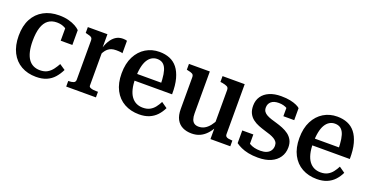

<svg xmlns="http://www.w3.org/2000/svg" viewBox="-28 -1028 2974 1547"><g transform="rotate(20 1458.5 -255.0)"><path d="M292 -51Q330 -51 355.5 -66Q381 -81 399 -105.5Q417 -130 430 -154L479 -121Q460 -82 434 -52.5Q408 -23 370.5 -6.5Q333 10 280 10Q208 10 153 -21Q98 -52 67.5 -111.5Q37 -171 37 -255Q37 -340 68.5 -399Q100 -458 157 -489Q214 -520 289 -520Q335 -520 370.5 -510.5Q406 -501 431 -487Q456 -473 469 -459V-332H369V-456Q380 -455 388.5 -449.5Q397 -444 402 -435Q407 -426 408.5 -415.5Q410 -405 408 -394Q392 -426 361.5 -443Q331 -460 291 -460Q247 -460 217 -437.5Q187 -415 172 -369Q157 -323 157 -254Q157 -202 166 -164Q175 -126 192 -101Q209 -76 234.5 -63.5Q260 -51 292 -51Z M871 -514V-407Q864 -410 855 -411Q846 -412 836 -412.5Q826 -413 816 -413Q793 -413 776 -407.5Q759 -402 745 -390Q731 -378 720 -359.5Q709 -341 698 -315V-377Q710 -419 728.5 -451Q747 -483 773.5 -501Q800 -519 836 -519Q848 -519 857 -517.5Q866 -516 871 -514ZM537 0V-48H538Q565 -48 581.5 -54.5Q598 -61 598 -81V-418Q598 -432 592 -439Q586 -446 574.5 -450Q563 -454 545 -458L537 -460V-510H705V-372L714 -377V-73Q714 -62 725.5 -56.5Q737 -51 752.5 -49.5Q768 -48 780 -48H792V0Z M1038 -252Q1038 -200 1047.5 -162Q1057 -124 1075 -99.5Q1093 -75 1118 -63Q1143 -51 1174 -51Q1209 -51 1233.5 -64Q1258 -77 1275.5 -99.5Q1293 -122 1306 -148L1356 -113Q1339 -77 1313 -49Q1287 -21 1250 -5.5Q1213 10 1164 10Q1092 10 1037 -20.5Q982 -51 951 -110Q920 -169 920 -253Q920 -338 950.5 -397.5Q981 -457 1033 -488.5Q1085 -520 1150 -520Q1199 -520 1238 -504Q1277 -488 1304 -454Q1331 -420 1346 -365.5Q1361 -311 1360 -233H1018V-291H1270L1247 -267Q1246 -323 1240 -360.5Q1234 -398 1222 -419.5Q1210 -441 1192.5 -450.5Q1175 -460 1151 -460Q1126 -460 1105 -447.5Q1084 -435 1069 -410Q1054 -385 1046 -345.5Q1038 -306 1038 -252Z M1583 -510V-151Q1583 -121 1590 -101Q1597 -81 1611.5 -71Q1626 -61 1649 -61Q1676 -61 1699 -73.5Q1722 -86 1742.5 -111.5Q1763 -137 1781 -176L1784 -105Q1763 -68 1738.5 -42.5Q1714 -17 1683.5 -3.5Q1653 10 1614 10Q1570 10 1536.5 -6.5Q1503 -23 1484.5 -57.5Q1466 -92 1466 -146V-418Q1466 -438 1453.5 -445.5Q1441 -453 1413 -458L1404 -460V-510ZM1882 -510V-80Q1882 -68 1889 -61.5Q1896 -55 1909.5 -52.5Q1923 -50 1941 -49H1944V0H1774V-107L1765 -115V-418Q1765 -438 1751 -445.5Q1737 -453 1709 -458L1692 -460V-510Z M2281 -127Q2281 -146 2272 -159Q2263 -172 2247 -181.5Q2231 -191 2210 -198.5Q2189 -206 2164 -213Q2134 -222 2106 -233Q2078 -244 2055 -261.5Q2032 -279 2018.5 -305.5Q2005 -332 2005 -371Q2005 -417 2028 -450.5Q2051 -484 2093 -502Q2135 -520 2192 -520Q2238 -520 2271 -513Q2304 -506 2325.5 -496Q2347 -486 2356 -477V-374H2263V-462Q2275 -462 2282.5 -458.5Q2290 -455 2293.5 -448.5Q2297 -442 2297 -434Q2297 -426 2294 -417Q2284 -432 2268.5 -442Q2253 -452 2234 -457Q2215 -462 2193 -462Q2150 -462 2128 -442.5Q2106 -423 2106 -392Q2106 -371 2115.5 -357.5Q2125 -344 2142.5 -334.5Q2160 -325 2181.5 -318Q2203 -311 2228 -304Q2256 -296 2284.5 -284.5Q2313 -273 2336 -256Q2359 -239 2373 -213.5Q2387 -188 2387 -151Q2387 -103 2362.5 -66.5Q2338 -30 2293 -10Q2248 10 2183 10Q2137 10 2100.5 2.5Q2064 -5 2037 -17.5Q2010 -30 1991 -44V-153H2086V-34Q2071 -43 2063 -52Q2055 -61 2051.5 -69.5Q2048 -78 2049.5 -86.5Q2051 -95 2055 -101Q2070 -83 2089 -71.5Q2108 -60 2131.5 -54.5Q2155 -49 2183 -49Q2213 -49 2235 -58Q2257 -67 2269 -85Q2281 -103 2281 -127Z M2562 -252Q2562 -200 2571.5 -162Q2581 -124 2599 -99.5Q2617 -75 2642 -63Q2667 -51 2698 -51Q2733 -51 2757.5 -64Q2782 -77 2799.5 -99.5Q2817 -122 2830 -148L2880 -113Q2863 -77 2837 -49Q2811 -21 2774 -5.5Q2737 10 2688 10Q2616 10 2561 -20.5Q2506 -51 2475 -110Q2444 -169 2444 -253Q2444 -338 2474.5 -397.5Q2505 -457 2557 -488.5Q2609 -520 2674 -520Q2723 -520 2762 -504Q2801 -488 2828 -454Q2855 -420 2870 -365.5Q2885 -311 2884 -233H2542V-291H2794L2771 -267Q2770 -323 2764 -360.5Q2758 -398 2746 -419.5Q2734 -441 2716.5 -450.5Q2699 -460 2675 -460Q2650 -460 2629 -447.5Q2608 -435 2593 -410Q2578 -385 2570 -345.5Q2562 -306 2562 -252Z"/></g></svg>

Font: Roboto Serif 28pt Condensed Medium
Style: Regular
Weight: 500
Width: 3
Designer: Greg Gazdowicz
Foundry: Commercial Type
Version: Version 1.008